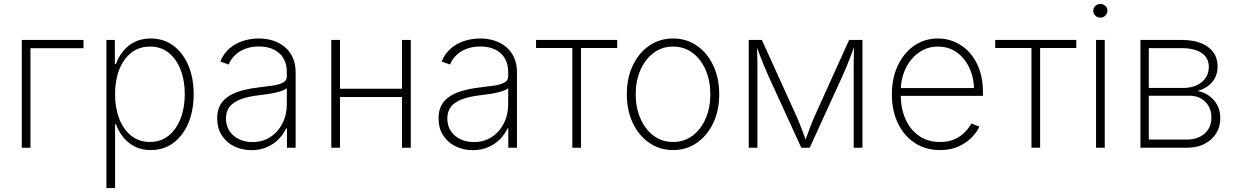

<svg xmlns="http://www.w3.org/2000/svg" viewBox="-20 -748 6258 972"><path d="M402.8 -545.9V-503.9H134.3V0H90.3V-545.9Z M518.6 204.1V-545.9H561.5V-423.8H566.9Q579.6 -459 603 -488.5Q626.5 -518.1 661.6 -535.6Q696.8 -553.2 743.2 -553.2Q808.6 -553.2 857.4 -517.1Q906.2 -481 933.3 -417.2Q960.4 -353.5 960.4 -271.5Q960.4 -189 933.6 -125Q906.7 -61 857.9 -24.7Q809.1 11.7 743.7 11.7Q696.8 11.7 661.9 -6.3Q627 -24.4 603.3 -54.2Q579.6 -84 566.9 -119.1H562.5V204.1ZM739.3 -29.3Q794.4 -29.3 834 -61.5Q873.5 -93.8 894.5 -148.7Q915.5 -203.6 915.5 -272Q915.5 -339.8 894.5 -394.3Q873.5 -448.7 834.2 -480.5Q794.9 -512.2 739.3 -512.2Q684.1 -512.2 644.5 -481Q605 -449.7 583.7 -395.5Q562.5 -341.3 562.5 -272Q562.5 -202.6 583.5 -147.7Q604.5 -92.8 644.3 -61Q684.1 -29.3 739.3 -29.3Z M1252.9 12.2Q1206.1 12.2 1166.5 -6.8Q1127 -25.9 1103.3 -62Q1079.6 -98.1 1079.6 -149.9Q1079.6 -184.1 1091.8 -210.2Q1104 -236.3 1129.2 -255.1Q1154.3 -273.9 1193.8 -286.4Q1233.4 -298.8 1288.1 -305.2Q1329.6 -310.1 1362.1 -314.9Q1394.5 -319.8 1413.3 -330.3Q1432.1 -340.8 1432.1 -361.3V-383.8Q1432.1 -423.8 1415.3 -452.4Q1398.4 -481 1366.9 -496.8Q1335.4 -512.7 1291.5 -512.7Q1252.4 -512.7 1221.7 -501Q1190.9 -489.3 1169.7 -468.8Q1148.4 -448.2 1137.7 -421.4L1095.2 -436.5Q1111.3 -476.1 1140.9 -502Q1170.4 -527.8 1209.2 -540.5Q1248 -553.2 1290.5 -553.2Q1327.1 -553.2 1360.6 -543Q1394 -532.7 1420.2 -511.5Q1446.3 -490.2 1461.4 -457.8Q1476.6 -425.3 1476.6 -380.9V0H1432.6V-98.1H1428.7Q1414.6 -67.4 1389.6 -42.5Q1364.7 -17.6 1330.3 -2.7Q1295.9 12.2 1252.9 12.2ZM1258.3 -28.8Q1309.1 -28.8 1348.1 -54Q1387.2 -79.1 1409.7 -122.8Q1432.1 -166.5 1432.1 -221.2V-301.3Q1423.8 -294.4 1408.4 -288.8Q1393.1 -283.2 1373.8 -278.8Q1354.5 -274.4 1333.5 -271.5Q1312.5 -268.6 1292.5 -266.1Q1232.9 -259.3 1195.8 -244.4Q1158.7 -229.5 1141.4 -206.1Q1124 -182.6 1124 -148.4Q1124 -111.8 1141.6 -85Q1159.2 -58.1 1189.7 -43.5Q1220.2 -28.8 1258.3 -28.8Z M2029.3 -298.8V-256.8H1689V-298.8ZM1701.2 -545.9V0H1657.2V-545.9ZM2059.6 -545.9V0H2015.1V-545.9Z M2373.5 12.2Q2326.7 12.2 2287.1 -6.8Q2247.6 -25.9 2223.9 -62Q2200.2 -98.1 2200.2 -149.9Q2200.2 -184.1 2212.4 -210.2Q2224.6 -236.3 2249.8 -255.1Q2274.9 -273.9 2314.5 -286.4Q2354 -298.8 2408.7 -305.2Q2450.2 -310.1 2482.7 -314.9Q2515.1 -319.8 2533.9 -330.3Q2552.7 -340.8 2552.7 -361.3V-383.8Q2552.7 -423.8 2535.9 -452.4Q2519 -481 2487.5 -496.8Q2456.1 -512.7 2412.1 -512.7Q2373 -512.7 2342.3 -501Q2311.5 -489.3 2290.3 -468.8Q2269 -448.2 2258.3 -421.4L2215.8 -436.5Q2231.9 -476.1 2261.5 -502Q2291 -527.8 2329.8 -540.5Q2368.7 -553.2 2411.1 -553.2Q2447.8 -553.2 2481.2 -543Q2514.6 -532.7 2540.8 -511.5Q2566.9 -490.2 2582 -457.8Q2597.2 -425.3 2597.2 -380.9V0H2553.2V-98.1H2549.3Q2535.2 -67.4 2510.3 -42.5Q2485.4 -17.6 2450.9 -2.7Q2416.5 12.2 2373.5 12.2ZM2378.9 -28.8Q2429.7 -28.8 2468.8 -54Q2507.8 -79.1 2530.3 -122.8Q2552.7 -166.5 2552.7 -221.2V-301.3Q2544.4 -294.4 2529.1 -288.8Q2513.7 -283.2 2494.4 -278.8Q2475.1 -274.4 2454.1 -271.5Q2433.1 -268.6 2413.1 -266.1Q2353.5 -259.3 2316.4 -244.4Q2279.3 -229.5 2262 -206.1Q2244.6 -182.6 2244.6 -148.4Q2244.6 -111.8 2262.2 -85Q2279.8 -58.1 2310.3 -43.5Q2340.8 -28.8 2378.9 -28.8Z M2877.4 0V-504.9H2693.8V-545.9H3104.5V-504.9H2921.4V0Z M3387.2 11.7Q3319.8 11.7 3266.8 -24.9Q3213.9 -61.5 3183.6 -125.2Q3153.3 -189 3153.3 -271Q3153.3 -353 3183.6 -416.7Q3213.9 -480.5 3266.8 -516.8Q3319.8 -553.2 3387.2 -553.2Q3455.1 -553.2 3507.8 -516.8Q3560.5 -480.5 3590.8 -416.5Q3621.1 -352.5 3621.1 -271Q3621.1 -189 3590.8 -125.2Q3560.5 -61.5 3507.8 -24.9Q3455.1 11.7 3387.2 11.7ZM3387.2 -29.3Q3444.3 -29.3 3486.8 -61.5Q3529.3 -93.8 3552.7 -148.7Q3576.2 -203.6 3576.2 -271Q3576.2 -337.9 3552.7 -392.8Q3529.3 -447.8 3486.8 -480Q3444.3 -512.2 3387.2 -512.2Q3330.6 -512.2 3288.1 -479.7Q3245.6 -447.3 3221.9 -392.8Q3198.2 -338.4 3198.2 -271Q3198.2 -203.6 3221.9 -148.7Q3245.6 -93.8 3288.1 -61.5Q3330.6 -29.3 3387.2 -29.3Z M3770.5 0V-545.9H3836.9L4012.2 -159.7Q4020 -142.1 4026.9 -125Q4033.7 -107.9 4039.8 -92Q4045.9 -76.2 4051.5 -60.5Q4057.1 -44.9 4063 -28.8H4053.7Q4059.6 -44.4 4065.2 -60.1Q4070.8 -75.7 4076.7 -91.8Q4082.5 -107.9 4089.4 -124.8Q4096.2 -141.6 4104 -159.7L4278.8 -545.9H4346.2V0H4301.8V-365.2Q4301.8 -384.8 4301.8 -404.3Q4301.8 -423.8 4302 -443.4Q4302.2 -462.9 4302.7 -482.7Q4303.2 -502.4 4303.2 -522.5H4308.1Q4298.3 -494.6 4288.8 -469.2Q4279.3 -443.8 4269 -418.9Q4258.8 -394 4246.1 -365.7L4079.1 0H4036.6L3869.1 -365.7Q3856.9 -394 3846.4 -418.9Q3835.9 -443.8 3826.4 -469.2Q3816.9 -494.6 3807.1 -522.5H3812.5Q3813 -503.9 3813.2 -484.4Q3813.5 -464.8 3814 -445.1Q3814.5 -425.3 3814.5 -405Q3814.5 -384.8 3814.5 -365.2V0Z M4738.8 11.7Q4665 11.7 4610.1 -24.9Q4555.2 -61.5 4525.1 -125.2Q4495.1 -189 4495.1 -270.5Q4495.1 -352.1 4525.1 -416Q4555.2 -480 4607.9 -516.6Q4660.6 -553.2 4728 -553.2Q4774.4 -553.2 4815.7 -534.9Q4856.9 -516.6 4888.4 -481.7Q4919.9 -446.8 4938 -397Q4956.1 -347.2 4956.1 -283.2V-262.7H4522.9V-302.2H4932.1L4911.6 -286.6Q4911.6 -350.1 4888.7 -401.4Q4865.7 -452.6 4824.5 -482.4Q4783.2 -512.2 4728 -512.2Q4674.3 -512.2 4631.6 -481.9Q4588.9 -451.7 4564.5 -400.4Q4540 -349.1 4540 -286.1V-268.1Q4540 -199.7 4563.7 -145.8Q4587.4 -91.8 4632.1 -60.5Q4676.8 -29.3 4738.8 -29.3Q4783.7 -29.3 4815.2 -44.2Q4846.7 -59.1 4866.9 -81.1Q4887.2 -103 4897.5 -123L4938 -106.9Q4925.8 -79.6 4899.4 -52.2Q4873 -24.9 4833 -6.6Q4793 11.7 4738.8 11.7Z M5201.7 0V-504.9H5018.1V-545.9H5428.7V-504.9H5245.6V0Z M5528.8 0V-545.9H5572.8V0ZM5550.8 -658.7Q5536.1 -658.7 5525.4 -668.9Q5514.6 -679.2 5514.6 -693.4Q5514.6 -708 5525.4 -718Q5536.1 -728 5550.8 -728Q5565.4 -728 5575.9 -718Q5586.4 -708 5586.4 -693.4Q5586.4 -679.2 5575.9 -668.9Q5565.4 -658.7 5550.8 -658.7Z M5753.4 0V-545.9H5960.4Q6046.9 -545.9 6095.5 -510.3Q6144 -474.6 6144 -412.1Q6144 -364.7 6116.7 -332.5Q6089.4 -300.3 6042.5 -287.6Q6075.7 -281.2 6101.6 -262.7Q6127.4 -244.1 6142.6 -215.6Q6157.7 -187 6157.7 -148.9Q6157.7 -106 6136.5 -72.3Q6115.2 -38.6 6077.4 -19.3Q6039.6 0 5988.8 0ZM5795.9 -41.5H5988.8Q6044.9 -41.5 6078.9 -72.3Q6112.8 -103 6112.8 -152.8Q6112.8 -201.7 6082 -232.4Q6051.3 -263.2 6003.4 -263.2H5795.9ZM5795.9 -302.7H5967.8Q6027.8 -302.7 6063.7 -332.3Q6099.6 -361.8 6099.6 -409.7Q6099.6 -455.1 6063.2 -479.7Q6026.9 -504.4 5960.4 -504.4H5795.9Z"/></svg>

Font: Inter ExtraLight
Style: Regular
Weight: 250
Designer: Rasmus Andersson
Foundry: rsms
Version: Version 4.001;git-66647c0bb